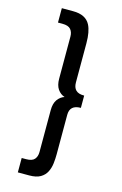

<svg xmlns="http://www.w3.org/2000/svg" viewBox="-134 -746 645 1012"><g transform="rotate(15 188.5 -240.0)"><path d="M134 208H72V129.5H96Q129 129.5 141.8 114.2Q154.5 99 154.5 75V-154.5Q154.5 -189.5 169.2 -210.8Q184 -232 207 -239.5Q184 -247 169.2 -268.2Q154.5 -289.5 154.5 -325.5V-555Q154.5 -579 141.8 -594.2Q129 -609.5 96 -609.5H72V-688H134Q203 -688 227 -641.5Q245 -606.5 245 -543V-329.5Q245 -273.5 302 -273.5H305V-206.5Q245 -206.5 245 -152.5V63Q245 87.5 242 113Q239 138.5 228.2 160Q217.5 181.5 195 194.8Q172.5 208 134 208Z"/></g></svg>

Font: Lucymar Sans Medium
Style: Regular
Weight: 500
Foundry: The League of Moveable Type (original font) / Main changes by Cristiano Sobral with portions from Mirco Monsees
Version: Version 2.001;August 30, 2020;FontCreator 13.0.0.2681 64-bit